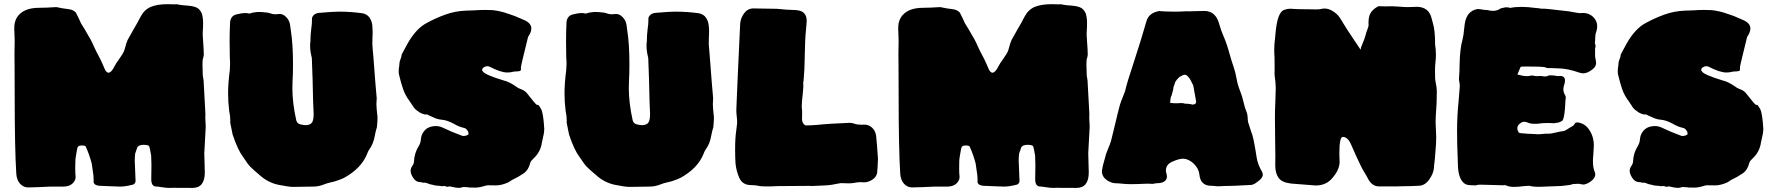

<svg xmlns="http://www.w3.org/2000/svg" viewBox="-20 -877 8573 926"><path d="M908.7 29.3 809.6 28.8 797.4 29.3Q781.7 29.3 761 25.9Q740.2 22.5 733.4 22.5Q709.5 22.5 709.5 -12.7L710.4 -81.5Q709 -114.3 709 -127Q702.1 -170.4 697.8 -173.8Q688 -178.7 674.3 -178.7Q648.9 -178.7 642.1 -166L631.8 -135.7Q629.9 -119.6 629.9 -101.1Q629.9 -85.4 631.3 -67.9Q633.8 -11.2 633.8 -4.4Q633.8 5.4 624 12.7Q585.9 22.9 559.6 22.9Q546.4 22.9 511.5 21.2Q476.6 19.5 470.2 19.5Q431.2 19.5 431.2 -2L431.6 -7.3Q431.6 -16.6 430.7 -29.8L422.4 -88.4Q410.2 -133.8 394 -168.9Q394 -175.3 373 -175.3Q359.9 -175.3 355 -168Q352.1 -163.1 345.2 -119.6Q343.3 -106.4 343.3 -94.2L342.8 -63Q342.8 -50.3 343.3 -42Q344.7 -29.8 344.7 -25.9Q344.7 -12.7 340.8 -7.3Q326.2 22.9 284.7 22.9H223.1Q160.6 26.4 114.7 26.9Q92.3 26.4 76.7 9Q61 -8.3 58.6 -38.1Q50.8 -159.2 50.8 -428.2Q50.8 -535.6 50.3 -561.8Q49.8 -587.9 49.8 -613.8Q49.8 -647.5 50.8 -681.6Q50.8 -697.3 49.8 -713.4Q48.8 -724.6 48.8 -736.3L49.3 -753.4Q50.8 -772.9 61 -792Q90.8 -839.4 168.5 -839.4Q200.7 -839.4 251.5 -842.8Q282.2 -835.9 313 -832.5Q333.5 -830.1 346.2 -815.9Q364.3 -780.3 370.1 -765.6Q381.3 -749 417.5 -685.5Q425.8 -669.9 432.6 -653.8Q445.3 -626 452.6 -613.3Q464.8 -591.3 475.1 -567.4Q480 -555.2 485.8 -542.5Q493.7 -526.4 503.4 -526.4Q517.1 -526.4 532.7 -558.1Q539.6 -571.8 554.7 -592.3Q573.2 -617.7 579.1 -632.8Q582.5 -642.6 585 -652.8Q588.9 -669.4 595.7 -684.6Q609.9 -710.9 625 -736.8Q642.1 -765.1 657.2 -794.9Q675.8 -830.6 707.3 -843.8Q738.8 -856.9 790.5 -856.9Q805.2 -856.9 821.3 -856L830.1 -856.4Q839.4 -856.4 845.2 -854Q864.3 -851.1 885.5 -849.9Q906.7 -848.6 924.8 -842Q942.9 -835.4 953.1 -812.5Q959.5 -792.5 959.5 -766.6Q959.5 -741.7 958.5 -733.6Q957.5 -725.6 957.5 -711.9Q958.5 -691.4 960 -671.4Q962.4 -643.1 962.9 -614.7Q962.4 -604 959.5 -596.4Q956.5 -588.9 956.5 -566.4Q956.5 -546.9 958 -514.2Q961.4 -494.1 961.9 -488.8L970.7 -327.6L970.2 -314.5Q970.2 -293.9 971.7 -280.3L972.2 -265.6L965.3 -137.7L967.8 -45.9Q967.8 29.3 908.7 29.3Z M1393.6 24.4Q1372.6 24.4 1324.5 14.6Q1276.4 4.9 1238.3 -27.3Q1200.2 -59.6 1187.7 -72.3Q1175.3 -85 1165.5 -101.1Q1159.2 -110.8 1152.3 -120.1Q1127 -153.3 1102.1 -227.5Q1096.7 -256.8 1090.3 -285.6L1090.8 -293.9Q1090.8 -318.4 1085.4 -341.3Q1080.1 -384.8 1080.1 -428.2Q1080.1 -474.6 1088.4 -539.6Q1089.8 -556.6 1089.8 -571.3Q1089.8 -585.9 1088.4 -600.6Q1087.4 -634.3 1087.4 -679.7Q1087.4 -726.1 1089.8 -772Q1093.8 -800.3 1118.9 -807.1Q1144 -814 1164.1 -814Q1173.3 -814 1182.6 -811.5L1202.6 -816.9Q1206.1 -816.9 1209 -817.4Q1218.8 -819.3 1228 -819.3Q1246.1 -819.3 1272.5 -815.9Q1294.4 -808.1 1307.6 -808.1Q1312.5 -808.1 1328.6 -809.6Q1345.7 -809.6 1359.4 -795.4Q1375.5 -779.8 1378.9 -757.8Q1380.4 -743.7 1382.8 -729Q1393.1 -664.6 1393.1 -567.9Q1393.1 -515.6 1391.1 -491.2Q1390.1 -471.2 1390.1 -451.2Q1390.1 -381.3 1408.7 -297.4Q1412.6 -281.2 1428.2 -277.3Q1443.8 -273.4 1453.1 -273.4Q1477.1 -273.4 1485.4 -287.1Q1492.7 -298.8 1492.7 -328.1L1490.2 -385.7Q1488.3 -495.1 1483.9 -597.7Q1475.6 -629.9 1475.6 -655.8Q1475.6 -667 1477.1 -676.8Q1477.1 -706.5 1481 -736.8Q1484.9 -757.8 1484.9 -791Q1493.2 -814.5 1524.9 -815.4Q1584.5 -820.8 1615.2 -820.8Q1672.4 -820.8 1728 -813Q1751 -808.6 1762.5 -791.5Q1773.9 -774.4 1775.9 -752.4Q1777.3 -736.8 1777.3 -721.2Q1777.3 -709 1776.4 -697.3L1775.9 -663.1Q1777.3 -636.2 1780.3 -609.4L1790.5 -476.1Q1793.9 -439.9 1796.9 -403.3Q1796.9 -394.5 1795.9 -385.7Q1795.4 -380.4 1795.4 -374.5Q1795.4 -358.4 1800.8 -310.1Q1800.8 -297.4 1797.9 -264.2Q1791.5 -243.7 1787.6 -222.2Q1781.2 -183.6 1760.3 -154.8Q1754.4 -147 1751 -135.7Q1722.7 -64.5 1638.2 -18.6Q1627.9 -13.2 1600.1 -3.9Q1587.9 0 1575.7 2.4Q1557.6 6.3 1540.5 13.2Q1516.1 22.9 1490.7 22.9Z M2194.3 29.3Q2179.7 29.3 2152.3 22.5L2148.9 22Q2144 22 2138.7 24.4Q2126 20 2120.1 20Q2115.7 20 2111.8 21.5Q2103 19 2095.2 19Q2080.1 19 2065.9 14.2L2052.2 11.2Q2035.6 3.9 2026.9 3.9L2021 4.4Q2014.2 1.5 2007.8 1.5Q1985.8 1.5 1973.1 -19Q1960.4 -37.6 1960.4 -53.2Q1960.4 -65.4 1969.2 -77.6Q1975.6 -85.9 1976.6 -96.2Q1977.5 -137.7 2000.5 -174.3Q2008.3 -187 2009.8 -204.1Q2010.7 -213.4 2013.2 -222.7Q2030.3 -269 2082.5 -269Q2097.7 -269 2112.3 -262.7Q2160.2 -239.7 2210 -221.7Q2211.9 -221.2 2214.8 -221.2Q2229.5 -221.2 2238.8 -228.5Q2239.7 -229.5 2239.7 -231.9Q2239.7 -235.4 2238.3 -241.7Q2228.5 -258.3 2218.8 -259.8Q2192.9 -265.6 2169.9 -279.3Q2135.7 -298.3 2108.4 -299.8Q2087.4 -301.8 2066.9 -312.5Q2058.1 -316.9 2048.8 -320.3Q2041 -325.2 2038.6 -325.2L2030.3 -324.7Q2007.8 -329.6 1995.1 -341.3Q1979.5 -350.1 1968.8 -369.6Q1961.9 -380.9 1954.6 -390.6Q1934.6 -417 1924.3 -446.8Q1914.1 -476.6 1905.8 -511.7Q1902.8 -522.5 1902.8 -529.8Q1902.8 -548.8 1905.3 -557.6Q1905.8 -578.1 1911.1 -590.1Q1916.5 -602.1 1917.5 -614.7Q1928.7 -636.7 1945.8 -667Q1986.3 -738.3 2036.1 -765.1Q2080.6 -789.6 2127.7 -806.6Q2174.8 -823.7 2227.1 -825.7L2267.6 -827.1Q2293.5 -829.1 2319.3 -829.1Q2337.9 -829.1 2356.4 -828.1Q2396 -823.7 2434.1 -809.6Q2463.9 -800.3 2488.8 -788.6L2510.3 -779.3Q2542.5 -764.6 2542.5 -739.3Q2542.5 -726.6 2534.2 -710.9Q2528.8 -703.6 2526.4 -697.3Q2492.2 -559.1 2492.2 -552.2L2492.7 -546.9Q2492.7 -537.6 2489.7 -535.6Q2483.9 -532.7 2473.1 -532.7Q2463.9 -532.7 2458.5 -531.7Q2442.4 -527.3 2427.2 -527.3Q2394.5 -527.3 2339.4 -556.2Q2335 -557.6 2330.1 -557.6Q2319.3 -557.6 2308.1 -548.3L2304.7 -539.1L2308.6 -532.7Q2318.8 -516.1 2411.1 -488.3Q2436.5 -482.4 2468.3 -460Q2478.5 -452.1 2489.3 -448.2Q2509.8 -440.9 2520 -429.2Q2559.1 -378.9 2568.4 -371.6Q2573.7 -371.6 2578.1 -369.6Q2591.8 -349.1 2592.3 -345.7Q2601.1 -320.8 2605 -254.4Q2604.5 -233.9 2598.6 -212.9Q2595.7 -201.7 2593.8 -190.4Q2587.4 -144 2552.7 -112.3Q2540 -100.6 2537.6 -92.3Q2529.3 -57.1 2505.1 -40.5Q2481 -23.9 2448.2 -8.3L2433.6 1.5Q2400.4 17.1 2372.1 17.1L2335.9 16.6Q2328.1 16.6 2321.3 18.6Q2292.5 27.8 2272.9 27.8L2242.7 27.3Q2238.8 25.9 2234.4 25.9Q2230 25.9 2214.8 24.9Q2204.1 28.3 2194.3 29.3Z M3016.1 24.4Q2995.1 24.4 2947 14.6Q2898.9 4.9 2860.8 -27.3Q2822.8 -59.6 2810.3 -72.3Q2797.9 -85 2788.1 -101.1Q2781.7 -110.8 2774.9 -120.1Q2749.5 -153.3 2724.6 -227.5Q2719.2 -256.8 2712.9 -285.6L2713.4 -293.9Q2713.4 -318.4 2708 -341.3Q2702.6 -384.8 2702.6 -428.2Q2702.6 -474.6 2710.9 -539.6Q2712.4 -556.6 2712.4 -571.3Q2712.4 -585.9 2710.9 -600.6Q2710 -634.3 2710 -679.7Q2710 -726.1 2712.4 -772Q2716.3 -800.3 2741.5 -807.1Q2766.6 -814 2786.6 -814Q2795.9 -814 2805.2 -811.5L2825.2 -816.9Q2828.6 -816.9 2831.5 -817.4Q2841.3 -819.3 2850.6 -819.3Q2868.7 -819.3 2895 -815.9Q2917 -808.1 2930.2 -808.1Q2935.1 -808.1 2951.2 -809.6Q2968.3 -809.6 2981.9 -795.4Q2998 -779.8 3001.5 -757.8Q3002.9 -743.7 3005.4 -729Q3015.6 -664.6 3015.6 -567.9Q3015.6 -515.6 3013.7 -491.2Q3012.7 -471.2 3012.7 -451.2Q3012.7 -381.3 3031.2 -297.4Q3035.2 -281.2 3050.8 -277.3Q3066.4 -273.4 3075.7 -273.4Q3099.6 -273.4 3107.9 -287.1Q3115.2 -298.8 3115.2 -328.1L3112.8 -385.7Q3110.8 -495.1 3106.4 -597.7Q3098.1 -629.9 3098.1 -655.8Q3098.1 -667 3099.6 -676.8Q3099.6 -706.5 3103.5 -736.8Q3107.4 -757.8 3107.4 -791Q3115.7 -814.5 3147.5 -815.4Q3207 -820.8 3237.8 -820.8Q3294.9 -820.8 3350.6 -813Q3373.5 -808.6 3385 -791.5Q3396.5 -774.4 3398.4 -752.4Q3399.9 -736.8 3399.9 -721.2Q3399.9 -709 3398.9 -697.3L3398.4 -663.1Q3399.9 -636.2 3402.8 -609.4L3413.1 -476.1Q3416.5 -439.9 3419.4 -403.3Q3419.4 -394.5 3418.5 -385.7Q3418 -380.4 3418 -374.5Q3418 -358.4 3423.3 -310.1Q3423.3 -297.4 3420.4 -264.2Q3414.1 -243.7 3410.2 -222.2Q3403.8 -183.6 3382.8 -154.8Q3377 -147 3373.5 -135.7Q3345.2 -64.5 3260.7 -18.6Q3250.5 -13.2 3222.7 -3.9Q3210.4 0 3198.2 2.4Q3180.2 6.3 3163.1 13.2Q3138.7 22.9 3113.3 22.9Z M3695.3 22H3672.4Q3651.9 22 3645 20.5Q3623.5 15.6 3602.1 15.6Q3561.5 15.6 3546.1 -18.1Q3530.8 -51.8 3527.3 -89.4Q3525.4 -121.6 3525.4 -153.8Q3525.4 -212.4 3530.8 -247.1Q3533.7 -265.6 3535.2 -284.2Q3535.2 -300.3 3533.2 -315.9Q3531.2 -331.5 3531.2 -346.7Q3534.2 -432.6 3549.8 -763.7Q3552.2 -789.6 3568.6 -812.5Q3585 -835.4 3611.8 -836.4Q3643.1 -836.4 3727.5 -834.5Q3779.8 -829.1 3803.2 -829.1Q3841.8 -829.1 3856.2 -815.4Q3870.6 -801.8 3870.6 -777.3Q3870.6 -769.5 3869.6 -760.3Q3863.3 -694.8 3863.3 -678.2L3859.4 -541.5Q3859.4 -536.6 3855.5 -486.3Q3854 -485.8 3854 -476.6Q3854 -464.4 3854.2 -462.2Q3854.5 -460 3854.5 -459Q3854.5 -452.1 3851.6 -424.3Q3846.7 -384.8 3846.7 -363.3Q3846.7 -356.9 3847.7 -350.3Q3848.6 -343.8 3848.6 -337.9L3848.1 -303.7Q3848.1 -288.1 3856.4 -278.8Q3861.8 -272 3868.2 -272Q3896 -272.5 3924.3 -274.9Q3970.7 -280.3 4079.6 -284.7Q4090.3 -284.2 4101.1 -280.3Q4114.3 -275.4 4135.7 -275.4L4149.9 -275.9Q4170.4 -275.9 4186.5 -260.7Q4202.6 -245.6 4205.6 -221.2Q4209.5 -184.1 4214.4 -111.3Q4212.4 -60.1 4210.4 -43.5Q4206.5 -22.5 4186.5 -10Q4166.5 2.4 4147.5 2.4L4131.3 1.5Q4117.2 1.5 4103.3 4.4Q4089.4 7.3 4072.3 7.3Q4065.4 7.3 4057.9 6.8Q4050.3 6.3 4034.2 6.3Q4022.5 7.8 4011.2 10.3Q3985.8 16.6 3947.5 17.8Q3909.2 19 3899.4 20L3879.9 19.5L3734.4 20.5Q3713.4 22 3695.3 22Z M5171.9 29.3 5072.8 28.8 5060.5 29.3Q5044.9 29.3 5024.2 25.9Q5003.4 22.5 4996.6 22.5Q4972.7 22.5 4972.7 -12.7L4973.6 -81.5Q4972.2 -114.3 4972.2 -127Q4965.3 -170.4 4960.9 -173.8Q4951.2 -178.7 4937.5 -178.7Q4912.1 -178.7 4905.3 -166L4895 -135.7Q4893.1 -119.6 4893.1 -101.1Q4893.1 -85.4 4894.5 -67.9Q4897 -11.2 4897 -4.4Q4897 5.4 4887.2 12.7Q4849.1 22.9 4822.8 22.9Q4809.6 22.9 4774.7 21.2Q4739.7 19.5 4733.4 19.5Q4694.3 19.5 4694.3 -2L4694.8 -7.3Q4694.8 -16.6 4693.8 -29.8L4685.5 -88.4Q4673.3 -133.8 4657.2 -168.9Q4657.2 -175.3 4636.2 -175.3Q4623 -175.3 4618.2 -168Q4615.2 -163.1 4608.4 -119.6Q4606.4 -106.4 4606.4 -94.2L4606 -63Q4606 -50.3 4606.4 -42Q4607.9 -29.8 4607.9 -25.9Q4607.9 -12.7 4604 -7.3Q4589.4 22.9 4547.9 22.9H4486.3Q4423.8 26.4 4377.9 26.9Q4355.5 26.4 4339.8 9Q4324.2 -8.3 4321.8 -38.1Q4314 -159.2 4314 -428.2Q4314 -535.6 4313.5 -561.8Q4313 -587.9 4313 -613.8Q4313 -647.5 4314 -681.6Q4314 -697.3 4313 -713.4Q4312 -724.6 4312 -736.3L4312.5 -753.4Q4314 -772.9 4324.2 -792Q4354 -839.4 4431.6 -839.4Q4463.9 -839.4 4514.6 -842.8Q4545.4 -835.9 4576.2 -832.5Q4596.7 -830.1 4609.4 -815.9Q4627.4 -780.3 4633.3 -765.6Q4644.5 -749 4680.7 -685.5Q4689 -669.9 4695.8 -653.8Q4708.5 -626 4715.8 -613.3Q4728 -591.3 4738.3 -567.4Q4743.2 -555.2 4749 -542.5Q4756.8 -526.4 4766.6 -526.4Q4780.3 -526.4 4795.9 -558.1Q4802.7 -571.8 4817.9 -592.3Q4836.4 -617.7 4842.3 -632.8Q4845.7 -642.6 4848.1 -652.8Q4852.1 -669.4 4858.9 -684.6Q4873 -710.9 4888.2 -736.8Q4905.3 -765.1 4920.4 -794.9Q4939 -830.6 4970.5 -843.8Q5002 -856.9 5053.7 -856.9Q5068.4 -856.9 5084.5 -856L5093.3 -856.4Q5102.5 -856.4 5108.4 -854Q5127.4 -851.1 5148.7 -849.9Q5169.9 -848.6 5188 -842Q5206.1 -835.4 5216.3 -812.5Q5222.7 -792.5 5222.7 -766.6Q5222.7 -741.7 5221.7 -733.6Q5220.7 -725.6 5220.7 -711.9Q5221.7 -691.4 5223.1 -671.4Q5225.6 -643.1 5226.1 -614.7Q5225.6 -604 5222.7 -596.4Q5219.7 -588.9 5219.7 -566.4Q5219.7 -546.9 5221.2 -514.2Q5224.6 -494.1 5225.1 -488.8L5233.9 -327.6L5233.4 -314.5Q5233.4 -293.9 5234.9 -280.3L5235.4 -265.6L5228.5 -137.7L5231 -45.9Q5231 29.3 5171.9 29.3Z M5855 21.5Q5848.6 21.5 5841.3 20.5Q5831.1 19 5819.3 19Q5769.5 17.6 5764.6 -35.2Q5761.7 -64 5737.8 -87.2Q5713.9 -110.4 5686 -111.8Q5666.5 -111.8 5632.8 -96.7Q5603 -83.5 5603 -53.7Q5603 -49.8 5604 -46.4Q5607.9 -34.7 5607.9 -25.9Q5607.9 1 5572.3 5.9Q5556.6 5.9 5539.6 9.8Q5526.9 8.8 5514.6 8.8Q5495.1 8.8 5462.9 10.7L5431.2 11.2Q5414.1 11.2 5407.7 10.3Q5371.6 6.8 5361.8 6.8Q5346.2 6.8 5329.6 -1.5Q5302.7 -14.2 5295.4 -39.6Q5294.4 -44.4 5294.4 -49.3Q5294.4 -56.2 5296.4 -63Q5296.4 -71.3 5314.9 -135.7Q5319.8 -149.9 5325.7 -163.1Q5333 -179.7 5338.4 -197.3Q5349.1 -239.3 5358.9 -281.2Q5369.1 -325.7 5380.9 -370.1Q5386.7 -389.6 5395 -408.2Q5407.7 -438 5411.1 -457.5Q5414.6 -474.6 5443.8 -563Q5485.8 -691.4 5507.8 -770Q5518.6 -814.9 5570.3 -823.7Q5579.1 -823.7 5598.6 -821.8L5643.6 -820.8L5672.4 -821.3Q5681.6 -821.3 5689.7 -822Q5697.8 -822.8 5702.6 -822.8L5712.4 -822.3Q5718.8 -822.3 5744.1 -823.2Q5769.5 -824.2 5788.6 -824.2Q5842.8 -824.2 5859.9 -762.2Q5868.2 -731.9 5880.9 -702.6Q5897 -666.5 5910.6 -615.2Q5918.9 -585 5929.2 -555.7Q5938.5 -528.3 5943.4 -500.5Q5948.7 -468.3 5960 -440.7Q5971.2 -413.1 5977.1 -386Q5982.9 -358.9 5993.2 -334Q5997.1 -323.2 5997.3 -310.5Q5997.6 -297.9 5999.5 -288.1Q6005.4 -268.1 6012.2 -248.5Q6022.9 -219.7 6025.4 -204.6Q6025.9 -198.7 6028.3 -189.9Q6035.6 -152.8 6040.5 -118.7Q6045.4 -84.5 6067.4 -47.4Q6070.3 -41 6070.3 -34.7Q6070.3 -17.6 6044.4 0Q6025.4 15.1 6011.7 15.1Q6002 15.1 5966.8 17.3Q5931.6 19.5 5912.6 19.5Q5896.5 19.5 5886.7 20Q5868.2 21.5 5855 21.5ZM5731.4 -372.6Q5749 -372.6 5749 -387.7Q5749 -391.1 5748 -392.6L5734.9 -465.3L5727.1 -480.5Q5718.8 -500 5704.6 -512.7Q5699.2 -516.6 5694.8 -516.6Q5686 -516.6 5668.9 -506.3Q5665.5 -502.4 5662.1 -499.5Q5661.1 -498.5 5660.2 -497.1Q5659.2 -495.6 5657.2 -494.6Q5646.5 -481.4 5646.5 -476.1L5639.6 -457Q5639.6 -446.8 5630.4 -416Q5625 -410.6 5623.5 -380.9Q5638.7 -378.9 5653.3 -378.9L5676.3 -379.9Q5689 -379.9 5695.3 -377Q5711.4 -377 5726.1 -374Q5728 -372.6 5731.4 -372.6Z M6715.3 22H6630.4Q6596.2 22 6576.2 -18.1Q6568.4 -33.2 6559.1 -47.9Q6544.9 -70.3 6517.6 -131.3Q6507.8 -154.3 6497.6 -176.8Q6481 -216.8 6456.1 -216.8Q6439.5 -216.8 6439.5 -132.8Q6439.5 -115.2 6440.9 -97.2Q6440.9 -60.1 6409.2 -22.5Q6378.9 17.6 6325.2 17.6Q6265.6 12.2 6207 8.3Q6161.6 2.9 6146 -19.8Q6130.4 -42.5 6130.4 -79.6L6130.9 -124Q6130.9 -163.6 6129.9 -203.1Q6128.9 -255.9 6128.9 -309.1Q6128.9 -347.2 6130.9 -385.7Q6132.3 -419.4 6132.8 -453.1Q6132.3 -482.9 6127.4 -513.2L6127 -523.9L6127.4 -537.1L6127 -599.1Q6125.5 -617.7 6125.5 -635.7Q6125.5 -664.1 6129.4 -691.9L6131.8 -717.3Q6140.6 -816.9 6172.4 -829.1Q6188.5 -835 6203.6 -835Q6210.4 -835 6217.8 -834Q6230 -832.5 6308.6 -832L6328.6 -831.5Q6342.8 -831.5 6355.5 -834.5Q6361.8 -835.9 6368.7 -835.9Q6386.2 -835.9 6404.8 -825.2Q6430.2 -810.5 6443.4 -789.1Q6474.6 -736.8 6510.7 -684.1Q6526.4 -661.1 6542 -637.2L6544.4 -649.4Q6563 -693.4 6565.7 -705.8Q6568.4 -718.3 6574.5 -733.9Q6580.6 -749.5 6580.6 -755.4L6580.1 -768.1Q6580.1 -786.1 6584.5 -801.3Q6592.8 -827.6 6625 -845.7Q6628.4 -847.2 6634.3 -847.2Q6637.2 -847.2 6641.6 -846.7Q6646 -846.2 6659.7 -846.2L6695.8 -846.7Q6715.3 -845.2 6723.6 -845.2Q6731.9 -845.2 6741.2 -844Q6750.5 -842.8 6760.3 -842.8Q6788.6 -842.8 6815.4 -844.2Q6872.1 -842.3 6884.8 -787.6Q6887.2 -776.9 6890.6 -765.6Q6901.4 -733.4 6901.4 -662.1Q6905.3 -637.2 6905.3 -613.8Q6905.3 -595.7 6903.1 -576.7Q6900.9 -557.6 6900.9 -537.6L6901.4 -501.5Q6901.4 -492.2 6905.3 -473.6Q6909.2 -455.1 6909.7 -436.5Q6909.7 -378.4 6904.8 -320.3Q6903.8 -306.6 6903.8 -292.5Q6903.8 -272.9 6905.3 -254.2Q6906.7 -235.4 6906.7 -217.3Q6906.7 -184.1 6903.3 -150.4Q6901.4 -131.3 6900.4 -112.3Q6899.9 -103 6898.4 -94.2Q6896 -82 6896 -69.3Q6894.5 -42 6873.3 -11.5Q6852.1 19 6820.3 19Q6786.6 21 6752.9 21Q6734.4 21 6715.3 22Z M7331.1 20.5Q7303.2 24.4 7283.2 24.4Q7259.3 24.4 7247.1 18.6Q7241.2 15.6 7235.8 15.6Q7232.4 15.6 7229.5 16.6L7142.6 14.2Q7129.9 13.7 7117.2 13.7Q7106.9 13.7 7097.2 17.1Q7083 16.1 7071.3 16.1Q7018.6 16.1 7011.7 -69.3L7010.3 -115.2Q7007.3 -180.7 7007.3 -246.6Q7007.3 -319.8 7015.1 -393.6L7020.5 -461.9Q7020.5 -471.2 7018.6 -480.2Q7016.6 -489.3 7016.6 -497.1V-500.5Q7019.5 -532.7 7019.5 -565.4Q7021 -642.6 7033.7 -686.5Q7039.6 -710 7041 -734.4L7044.4 -761.7Q7053.2 -823.7 7105.5 -833.5Q7114.7 -833.5 7125.5 -831.5Q7139.6 -828.6 7152.8 -828.6Q7167.5 -824.7 7180.2 -824.7Q7197.8 -824.7 7210.9 -832.5Q7215.8 -836.4 7226.6 -838.9L7231.9 -839.8Q7238.8 -841.8 7246.1 -841.8Q7254.9 -841.8 7264.2 -838.9Q7287.1 -843.8 7317.4 -843.8Q7348.6 -843.8 7387.7 -838.4Q7398.4 -838.4 7410.6 -835.4Q7433.6 -835.4 7457 -832.5Q7482.9 -830.1 7546.4 -822.3Q7593.3 -813.5 7599.1 -813.5L7613.3 -814.5Q7647 -814.5 7667.5 -791Q7683.1 -773.9 7683.1 -750.5Q7683.1 -738.8 7679.2 -725.6Q7673.8 -712.4 7673.8 -699.2Q7673.8 -683.6 7671.9 -668.5Q7675.3 -662.1 7675.3 -652.8Q7675.3 -647.9 7672.9 -645.5V-612.3Q7672.9 -601.6 7675.3 -591.1Q7677.7 -580.6 7677.7 -572.3Q7677.7 -557.1 7663.3 -544.9Q7648.9 -532.7 7637 -528.1Q7625 -523.4 7616.2 -523.4Q7607.4 -523.4 7598.1 -526.4Q7538.1 -547.4 7492.7 -547.4Q7473.6 -547.4 7454.1 -548.8L7449.7 -548.3Q7439.9 -548.3 7429.7 -553.2Q7412.6 -556.2 7344.7 -556.2L7316.9 -555.7Q7314.5 -555.2 7312.3 -551.3Q7310.1 -547.4 7305.4 -534.7Q7300.8 -522 7298.3 -517.6Q7326.7 -509.8 7342.3 -509.8Q7353 -509.8 7363.8 -512.2Q7367.2 -513.2 7371.1 -513.2Q7378.9 -509.8 7394.5 -509.8Q7401.9 -509.8 7411.6 -510.7Q7424.8 -508.3 7430.7 -508.3H7435.1Q7441.9 -508.3 7449.2 -513.2Q7454.1 -513.7 7459 -513.7Q7475.6 -513.7 7494.1 -509.8Q7499.5 -510.7 7503.9 -510.7Q7527.8 -510.7 7527.8 -488.8Q7527.8 -479 7523.9 -467.8Q7520 -456.5 7520 -446.3Q7520 -432.6 7527.3 -419.9Q7531.7 -413.6 7531.7 -406.7Q7529.3 -388.7 7528.8 -370.6Q7527.8 -349.1 7524.9 -328.1Q7522 -307.1 7517.1 -296.9Q7506.3 -288.1 7493.2 -285.4Q7480 -282.7 7475.6 -282.7Q7460.4 -282.7 7447.8 -283.7Q7434.1 -283.2 7424.8 -283.2Q7417 -283.2 7408.7 -281.7Q7397.5 -279.8 7381.8 -279.8Q7358.9 -279.8 7345.2 -287.1Q7337.9 -289.6 7330.6 -289.6Q7320.8 -289.6 7312 -282.2Q7297.9 -272 7297.9 -258.8Q7297.9 -252.9 7300.3 -246.1Q7304.7 -236.3 7309.8 -235.4Q7314.9 -234.4 7318.8 -234.4Q7325.7 -234.4 7333 -233.2Q7340.3 -231.9 7349.1 -231.9Q7365.2 -231.9 7377.2 -230.7Q7389.2 -229.5 7397 -229.5Q7411.1 -229.5 7430.2 -231.9Q7440.9 -232.4 7444.3 -232.4L7446.8 -231.9Q7461.9 -232.4 7481.4 -237.3Q7501 -242.2 7524.4 -245.6Q7532.7 -249 7542.2 -255.6Q7551.8 -262.2 7560.5 -266.4Q7569.3 -270.5 7575.7 -281.7Q7578.6 -286.6 7585.9 -286.6Q7599.1 -286.6 7615.7 -278.3Q7628.4 -271.5 7636.2 -262.2Q7667 -225.6 7667 -174.8Q7666.5 -154.3 7664.6 -133.3Q7662.6 -115.2 7662.6 -96.7Q7662.6 -68.8 7671.9 -45.9Q7673.8 -40.5 7673.8 -35.6Q7673.8 -22.5 7661.1 -9.8Q7644.5 7.3 7619.6 13.2Q7607.4 12.7 7595.2 9.3Q7581.1 10.3 7571.8 10.3Q7562.5 10.3 7554.2 14.6Q7534.2 17.1 7522.7 18.6Q7511.2 20 7508.3 20Q7490.7 20 7454.8 22Q7418.9 23.9 7396.5 23.9Q7380.4 23.9 7362.8 21Q7359.4 19 7354.5 19Q7345.2 19 7331.1 20.5Z M8073.7 29.3Q8059.1 29.3 8031.7 22.5L8028.3 22Q8023.4 22 8018.1 24.4Q8005.4 20 7999.5 20Q7995.1 20 7991.2 21.5Q7982.4 19 7974.6 19Q7959.5 19 7945.3 14.2L7931.6 11.2Q7915 3.9 7906.2 3.9L7900.4 4.4Q7893.6 1.5 7887.2 1.5Q7865.2 1.5 7852.5 -19Q7839.8 -37.6 7839.8 -53.2Q7839.8 -65.4 7848.6 -77.6Q7855 -85.9 7856 -96.2Q7856.9 -137.7 7879.9 -174.3Q7887.7 -187 7889.2 -204.1Q7890.1 -213.4 7892.6 -222.7Q7909.7 -269 7961.9 -269Q7977.1 -269 7991.7 -262.7Q8039.6 -239.7 8089.4 -221.7Q8091.3 -221.2 8094.2 -221.2Q8108.9 -221.2 8118.2 -228.5Q8119.1 -229.5 8119.1 -231.9Q8119.1 -235.4 8117.7 -241.7Q8107.9 -258.3 8098.1 -259.8Q8072.3 -265.6 8049.3 -279.3Q8015.1 -298.3 7987.8 -299.8Q7966.8 -301.8 7946.3 -312.5Q7937.5 -316.9 7928.2 -320.3Q7920.4 -325.2 7918 -325.2L7909.7 -324.7Q7887.2 -329.6 7874.5 -341.3Q7858.9 -350.1 7848.1 -369.6Q7841.3 -380.9 7834 -390.6Q7814 -417 7803.7 -446.8Q7793.5 -476.6 7785.2 -511.7Q7782.2 -522.5 7782.2 -529.8Q7782.2 -548.8 7784.7 -557.6Q7785.2 -578.1 7790.5 -590.1Q7795.9 -602.1 7796.9 -614.7Q7808.1 -636.7 7825.2 -667Q7865.7 -738.3 7915.5 -765.1Q7960 -789.6 8007.1 -806.6Q8054.2 -823.7 8106.4 -825.7L8147 -827.1Q8172.9 -829.1 8198.7 -829.1Q8217.3 -829.1 8235.8 -828.1Q8275.4 -823.7 8313.5 -809.6Q8343.3 -800.3 8368.2 -788.6L8389.6 -779.3Q8421.9 -764.6 8421.9 -739.3Q8421.9 -726.6 8413.6 -710.9Q8408.2 -703.6 8405.8 -697.3Q8371.6 -559.1 8371.6 -552.2L8372.1 -546.9Q8372.1 -537.6 8369.1 -535.6Q8363.3 -532.7 8352.5 -532.7Q8343.3 -532.7 8337.9 -531.7Q8321.8 -527.3 8306.6 -527.3Q8273.9 -527.3 8218.8 -556.2Q8214.4 -557.6 8209.5 -557.6Q8198.7 -557.6 8187.5 -548.3L8184.1 -539.1L8188 -532.7Q8198.2 -516.1 8290.5 -488.3Q8315.9 -482.4 8347.7 -460Q8357.9 -452.1 8368.7 -448.2Q8389.2 -440.9 8399.4 -429.2Q8438.5 -378.9 8447.8 -371.6Q8453.1 -371.6 8457.5 -369.6Q8471.2 -349.1 8471.7 -345.7Q8480.5 -320.8 8484.4 -254.4Q8483.9 -233.9 8478 -212.9Q8475.1 -201.7 8473.1 -190.4Q8466.8 -144 8432.1 -112.3Q8419.4 -100.6 8417 -92.3Q8408.7 -57.1 8384.5 -40.5Q8360.4 -23.9 8327.6 -8.3L8313 1.5Q8279.8 17.1 8251.5 17.1L8215.3 16.6Q8207.5 16.6 8200.7 18.6Q8171.9 27.8 8152.3 27.8L8122.1 27.3Q8118.2 25.9 8113.8 25.9Q8109.4 25.9 8094.2 24.9Q8083.5 28.3 8073.7 29.3Z"/></svg>

Font: Kaph
Style: Regular
Weight: 400
Designer: GGBotNet
Foundry: f0n7.com
Version: 1.10